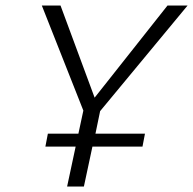

<svg xmlns="http://www.w3.org/2000/svg" viewBox="-20 -678 702 698"><path d="M344 -274 327 -192H507L498 -145H316L285 0H224L255 -145H145L154 -192H265L283 -276L132 -658H200L324 -323L589 -658H662Z"/></svg>

Font: EauTestText Semilight
Style: Italic
Weight: 300
Italic angle: -12°
Designer: Christian Thalmann (Catharsis Fonts)
Version: Version 0.001;PS 000.001;hotconv 1.0.88;makeotf.lib2.5.64775